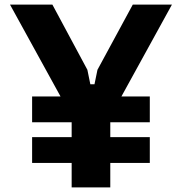

<svg xmlns="http://www.w3.org/2000/svg" viewBox="-20 -820 790 840"><path d="M120.5 -285.1V-397.9H635.4V-285.1ZM120.5 -107.2V-220H635.4V-107.2ZM209.1 -800 362.3 -514.6 375.2 -451.4H393.4L406.4 -514.6L561 -800H732.3L462.5 -309.4V0H293.5V-309.4L23.7 -800Z"/></svg>

Font: Martian Mono SemiExpanded
Style: Regular
Weight: 400
Width: 6
Monospace: yes
Designer: Roman Shamin
Foundry: Evil Martians
Version: Version 1.000